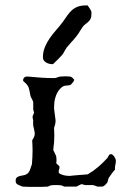

<svg xmlns="http://www.w3.org/2000/svg" viewBox="-20 -708 474 725"><path d="M39.1 -25.4Q39.1 -34.2 43.5 -37.8Q47.9 -41.5 54.2 -43.2Q60.5 -44.9 67.4 -45.9Q74.2 -46.9 79.6 -49.8Q85 -52.7 88.1 -57.1Q91.3 -61.5 93.3 -66.7Q95.2 -71.8 96.7 -77.1Q98.1 -82.5 100.6 -87.9Q101.6 -101.1 102.3 -114Q103 -127 103 -140.1Q103 -149.9 102.5 -159.2Q102.1 -168.5 101.6 -178.2Q104.5 -182.6 107.9 -189.2Q111.3 -195.8 111.3 -203.6Q111.3 -205.1 110.6 -209.5Q109.9 -213.9 108.9 -218.8Q107.9 -223.6 106.9 -227.8Q106 -231.9 105.5 -232.9Q105.5 -233.9 105.2 -238.5Q105 -243.2 105 -247.6Q105 -249.5 105.2 -251Q105.5 -252.4 105.5 -253.4Q105.5 -254.4 104.2 -258.5Q103 -262.7 103 -267.6Q103 -269 105 -273.9Q106.9 -278.8 108.9 -282.2Q107.9 -283.2 107.2 -288.1Q106.4 -293 105.5 -293.9V-322.8Q105.5 -323.7 104.2 -326.4Q103 -329.1 101.6 -332Q100.1 -335 98.9 -337.4Q97.7 -339.8 97.2 -340.3Q94.7 -346.2 93.8 -352.3Q92.8 -358.4 91.6 -364.3Q90.3 -370.1 88.6 -376Q86.9 -381.8 83 -386.7Q81.5 -389.2 75.9 -394.5Q70.3 -399.9 68.4 -401.4Q67.4 -401.9 67.4 -403.6Q67.4 -405.3 67.4 -406.2Q67.4 -411.6 71.5 -415.3Q75.7 -418.9 81.1 -418.9H85.4Q110.8 -416.5 134.8 -414.8Q158.7 -413.1 185.1 -413.1Q190.4 -413.1 195.8 -415.5Q201.2 -418 208 -418.9L226.6 -419.9L245.1 -418.9Q247.1 -418.9 251.2 -416Q255.4 -413.1 256.8 -410.6L260.3 -407.2Q260.3 -406.2 259 -403.1Q257.8 -399.9 256.8 -398.9Q254.9 -396.5 251 -392.1Q247.1 -387.7 245.1 -386.7Q244.1 -386.7 241.2 -386.2Q238.3 -385.7 234.9 -385.3Q231.4 -384.8 228.5 -384.5Q225.6 -384.3 224.6 -384.3Q217.8 -382.8 211.4 -377.2Q205.1 -371.6 200.2 -364.3Q195.3 -356.9 192.1 -348.9Q189 -340.8 187.5 -334.5Q185.5 -325.7 184.8 -316.4Q184.1 -307.1 184.1 -298.3L189.9 -253.4Q189.9 -245.6 188.2 -238.5Q186.5 -231.4 184.1 -224.6Q184.1 -221.7 184.6 -213.6Q185.1 -205.6 185.1 -196.8Q185.1 -188 184.6 -180.2Q184.1 -172.4 184.1 -168.9Q184.1 -168.5 183.6 -165.5Q183.1 -162.6 182.9 -159.2Q182.6 -155.8 182.1 -152.6Q181.6 -149.4 181.6 -148.4V-140.1Q182.1 -139.2 183.8 -136Q185.5 -132.8 187.3 -128.9Q189 -125 190.7 -121.6Q192.4 -118.2 192.4 -116.7Q192.4 -114.7 192.9 -110.8Q193.4 -106.9 193.4 -103Q193.4 -98.6 192.9 -95.5Q192.4 -92.3 192.4 -91.3Q194.8 -89.8 199.2 -85.2Q203.6 -80.6 204.6 -79.6V-75.2Q204.6 -72.8 204.1 -70.8Q203.6 -68.8 202.6 -66.9Q201.7 -64.5 201.7 -62.5Q201.7 -60.5 201.7 -58.1Q201.7 -54.2 206.3 -51.8Q210.9 -49.3 217.3 -47.4Q223.6 -45.4 229.7 -44.7Q235.8 -43.9 238.3 -43.9H245.1Q248.5 -44.4 258.3 -45.4Q268.1 -46.4 278.6 -47.1Q289.1 -47.9 298.6 -48.6Q308.1 -49.3 311.5 -49.8Q332.5 -62 351.1 -77.9Q369.6 -93.8 385.3 -111.3Q386.7 -112.8 387.9 -115.5Q389.2 -118.2 390.4 -120.4Q391.6 -122.6 393.6 -124.3Q395.5 -126 398.9 -126Q401.9 -126 405.3 -123.3Q408.7 -120.6 411.4 -116.7Q414.1 -112.8 415.8 -108.6Q417.5 -104.5 417.5 -101.6Q417.5 -93.3 415.8 -86.9Q414.1 -80.6 414.1 -72.8V-67.4Q412.6 -65.9 408.9 -61.5Q405.3 -57.1 401.6 -52Q397.9 -46.9 394.8 -42.2Q391.6 -37.6 390.1 -35.6L385.3 -18.6Q384.3 -17.6 379.9 -12.7Q375.5 -7.8 373.5 -6.8Q371.1 -4.4 367.9 -3.9Q364.7 -3.4 361.3 -3.4H347.2Q346.7 -3.9 344.2 -4.9Q341.8 -5.9 338.9 -6.8Q335.9 -7.8 333.3 -8.5Q330.6 -9.3 329.6 -9.3H300.8Q299.3 -9.3 294.4 -11Q289.6 -12.7 289.1 -12.7Q288.1 -12.7 284.9 -11.5Q281.7 -10.3 280.3 -9.3Q278.3 -8.3 274.2 -6.3Q270 -4.4 268.6 -3.4H222.2Q215.8 -7.8 208.5 -8.5Q201.2 -9.3 194.3 -9.3H184.1Q178.7 -9.3 173.3 -8.3Q168 -7.3 161.1 -3.4Q149.4 -2.4 137.5 -2.4Q125.5 -2.4 113.3 -2.4Q101.1 -2.4 89.1 -2.4Q77.1 -2.4 64.9 -3.4L50.8 -9.3Q44.9 -11.7 42 -15.1Q39.1 -18.6 39.1 -25.4ZM142.1 -491.2Q142.1 -512.2 149.4 -530Q156.7 -547.9 168 -564Q179.2 -580.1 192.4 -595Q205.6 -609.9 217.3 -625.5Q226.6 -638.7 234.4 -649.9Q242.2 -661.1 251.5 -669.4Q260.7 -677.7 273.2 -682.6Q285.6 -687.5 304.2 -687.5H311Q312 -686 314.2 -682.9Q316.4 -679.7 318.8 -676Q321.3 -672.4 323.2 -668.7Q325.2 -665 325.2 -663.6V-656.7Q325.2 -649.9 324.7 -646Q324.2 -642.1 321.3 -635.7Q317.9 -629.9 314.2 -626.5Q310.5 -623 306.9 -620.1Q303.2 -617.2 299.6 -614.3Q295.9 -611.3 292.5 -606.9Q291 -605 287.6 -599.4Q284.2 -593.8 283.2 -592.8Q277.3 -582.5 271 -574.2Q264.6 -565.9 258.3 -558.6Q252 -551.3 245.1 -543.9Q238.3 -536.6 231.4 -527.8Q230.5 -526.4 228.3 -522.9Q226.1 -519.5 223.9 -515.4Q221.7 -511.2 219.7 -507.8Q217.8 -504.4 217.3 -503.9Q215.3 -501.5 210.2 -495.8Q205.1 -490.2 199.2 -484.4Q193.4 -478.5 187.7 -473.1Q182.1 -467.8 180.2 -465.8H176.8Q171.4 -465.8 165.5 -467.3Q159.7 -468.8 154.3 -471.9Q148.9 -475.1 145.5 -479.7Q142.1 -484.4 142.1 -491.2Z"/></svg>

Font: IM FELL English SC
Style: Regular
Weight: 400
Designer: Igino Marini
Foundry: Igino Marini
Version: 3.00